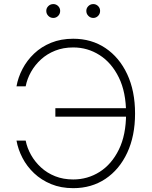

<svg xmlns="http://www.w3.org/2000/svg" viewBox="-20 -931 760 960"><path d="M346.2 9.8Q284.7 9.8 235.6 -10.5Q186.5 -30.8 150.4 -64.9Q114.3 -99.1 92.3 -141.6Q70.3 -184.1 62.5 -228H108.4Q115.7 -190.9 135.3 -156.2Q154.8 -121.6 185.1 -93.8Q215.3 -65.9 255.9 -49.8Q296.4 -33.7 346.2 -33.7Q418 -33.7 478 -71.5Q538.1 -109.4 574.2 -182.9Q610.4 -256.3 610.4 -363.3Q610.4 -469.7 574.2 -543.5Q538.1 -617.2 478 -655.5Q418 -693.8 346.2 -693.8Q296.4 -693.8 255.9 -677.7Q215.3 -661.6 185.1 -634Q154.8 -606.4 135.3 -571.8Q115.7 -537.1 108.4 -499.5H62.5Q70.3 -543.9 92.5 -586.4Q114.7 -628.9 150.6 -663.1Q186.5 -697.3 235.6 -717.3Q284.7 -737.3 346.2 -737.3Q437.5 -737.3 507.1 -690.7Q576.7 -644 616 -560.1Q655.3 -476.1 655.3 -363.3Q655.3 -251 616 -167Q576.7 -83 507.1 -36.6Q437.5 9.8 346.2 9.8ZM256.8 -347.7V-390.1H627.4V-347.7ZM446.3 -841.3Q432.1 -841.3 421.9 -851.6Q411.6 -861.8 411.6 -876.5Q411.6 -890.6 421.9 -900.6Q432.1 -910.6 446.3 -910.6Q460.4 -910.6 470.5 -900.6Q480.5 -890.6 480.5 -876.5Q480.5 -861.8 470.5 -851.6Q460.4 -841.3 446.3 -841.3ZM246.6 -841.3Q231.9 -841.3 221.7 -851.6Q211.4 -861.8 211.4 -876.5Q211.4 -890.6 221.7 -900.6Q231.9 -910.6 246.6 -910.6Q260.7 -910.6 270.8 -900.6Q280.8 -890.6 280.8 -876.5Q280.8 -861.8 270.8 -851.6Q260.7 -841.3 246.6 -841.3Z"/></svg>

Font: Inter 16pt ExtraLight
Style: Regular
Weight: 250
Version: Version 4.001;git-66647c0bb